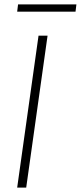

<svg xmlns="http://www.w3.org/2000/svg" viewBox="-20 -852 367 872"><path d="M327 -832H62L58 -799H323ZM196 -690H155L58 0H99Z"/></svg>

Font: Exo 2 Extra Light
Style: Italic
Weight: 250
Italic angle: -8°
Designer: Natanael Gama
Version: Version 1.001;PS 001.001;hotconv 1.0.88;makeotf.lib2.5.64775